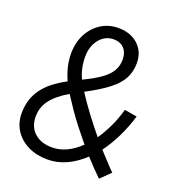

<svg xmlns="http://www.w3.org/2000/svg" viewBox="-131 -817 863 937"><g transform="rotate(20 300.0 -349.0)"><path d="M487 13Q466 -7 445.5 -28.5Q425 -50 405 -72Q316 11 218 11Q161 11 117 -10.5Q73 -32 48 -70.5Q23 -109 23 -159Q23 -231 61 -284.5Q99 -338 181 -381Q150 -449 150 -515Q150 -572 173 -616Q196 -660 236 -685.5Q276 -711 326 -711Q369 -711 400.5 -694.5Q432 -678 450 -649Q468 -620 468 -580Q468 -536 449.5 -500.5Q431 -465 388.5 -432Q346 -399 274 -361Q303 -316 338.5 -268.5Q374 -221 412 -175Q438 -213 458 -256Q478 -299 491 -346L556 -335Q538 -275 512 -222Q486 -169 454 -126Q486 -92 504 -72Q522 -52 538 -37ZM219 -52Q294 -52 364 -119Q335 -154 307.5 -189Q280 -224 256 -259Q232 -294 211 -327Q150 -291 121.5 -253Q93 -215 93 -167Q93 -114 127 -83Q161 -52 219 -52ZM244 -413Q301 -440 334.5 -464.5Q368 -489 382.5 -515Q397 -541 397 -572Q397 -609 377 -630Q357 -651 322 -651Q293 -651 270 -634.5Q247 -618 233.5 -589.5Q220 -561 220 -525Q220 -463 244 -413Z"/></g></svg>

Font: Red Hat Mono
Style: Italic
Weight: 300
Italic angle: -12°
Monospace: yes
Designer: Pentagram, MCKL
Foundry: Pentagram, MCKL
Version: Version 1.023